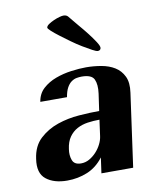

<svg xmlns="http://www.w3.org/2000/svg" viewBox="-77 -717 621 780"><g transform="rotate(-10 233.5 -326.5)"><path d="M28 -104Q35 -156 67 -185.5Q99 -215 141.5 -229.5Q184 -244 230.5 -247.5Q277 -251 314 -251L324 -321Q329 -358 319 -379.5Q309 -401 268 -401Q258 -401 247 -399Q236 -397 225.5 -389.5Q215 -382 207 -367.5Q199 -353 195 -329H85Q90 -362 112.5 -382.5Q135 -403 166 -414.5Q197 -426 231 -430.5Q265 -435 292 -435Q323 -435 354.5 -429.5Q386 -424 409.5 -409.5Q433 -395 445.5 -369Q458 -343 452 -302L410 0H279L288 -64Q260 -27 221 -11Q182 5 138 5Q83 5 51 -20.5Q19 -46 28 -104ZM205 -54Q223 -54 239 -63Q255 -72 268 -86Q281 -100 289.5 -117Q298 -134 300 -150L309 -216Q284 -216 260 -212.5Q236 -209 216.5 -198.5Q197 -188 183.5 -169Q170 -150 166 -120Q162 -95 169.5 -74.5Q177 -54 205 -54ZM165 -621Q166 -628 175.5 -634.5Q185 -641 197.5 -646.5Q210 -652 221 -655Q232 -658 238 -658Q251 -658 257.5 -649.5Q264 -641 271 -633Q277 -625 293 -606.5Q309 -588 325 -567.5Q341 -547 353 -528.5Q365 -510 364 -502Q362 -492 351 -492Q345 -492 329 -500.5Q313 -509 291.5 -522Q270 -535 248 -551Q226 -567 207.5 -581Q189 -595 177 -606Q165 -617 165 -621Z"/></g></svg>

Font: Gamine
Style: Bold Italic
Weight: 700
Designer: Tapiwanashe Sebastian Garikayi
Version: Version 1.000